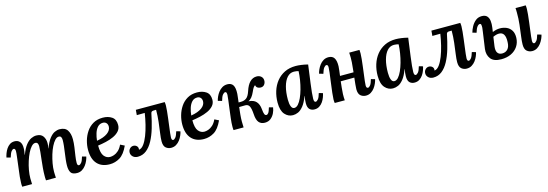

<svg xmlns="http://www.w3.org/2000/svg" viewBox="12 -1320 6103 2139"><g transform="rotate(-15 3064.0 -250.0)"><path d="M725 11Q672 11 654 -17Q636 -45 636 -96Q636 -125 640 -163Q644 -201 650 -241.5Q656 -282 660 -319.5Q664 -357 664 -386Q664 -406 657 -420Q650 -434 630 -434Q608 -434 586.5 -411Q565 -388 545.5 -349Q526 -310 511.5 -262Q497 -214 488 -164Q479 -114 479 -69Q479 -55 480 -36Q481 -17 482 0H368Q366 -16 366 -30.5Q366 -45 366 -53Q366 -94 370 -141.5Q374 -189 379.5 -235.5Q385 -282 389 -321.5Q393 -361 393 -387Q393 -408 385.5 -421Q378 -434 358 -434Q337 -434 315 -410.5Q293 -387 273.5 -347.5Q254 -308 238.5 -259.5Q223 -211 214 -161Q205 -111 205 -66Q205 -52 206 -32Q207 -12 207 0H94Q92 -16 92 -23.5Q92 -31 92 -41Q92 -69 96 -112.5Q100 -156 109 -219Q118 -296 123.5 -337.5Q129 -379 129 -400Q129 -432 110 -432Q97 -432 82.5 -413.5Q68 -395 54 -347L8 -360Q12 -380 21.5 -406Q31 -432 47 -456Q63 -480 86 -495.5Q109 -511 141 -511Q178 -511 200 -486.5Q222 -462 221 -411Q221 -389 218 -372Q215 -355 212 -336H214Q240 -406 270.5 -444Q301 -482 332 -496.5Q363 -511 391 -511Q444 -511 468 -478Q492 -445 492 -396Q492 -381 490.5 -368.5Q489 -356 485 -337H487Q513 -407 542.5 -445Q572 -483 602 -497Q632 -511 660 -511Q723 -511 749.5 -470.5Q776 -430 776 -365Q776 -322 769 -273.5Q762 -225 755 -179.5Q748 -134 748 -100Q748 -68 767 -68Q780 -68 795.5 -86.5Q811 -105 824 -153L870 -140Q866 -120 855 -94Q844 -68 826 -44Q808 -20 783 -4.5Q758 11 725 11Z M1158 -511Q1219 -511 1261.5 -482.5Q1304 -454 1304 -389Q1304 -348 1278.5 -319Q1253 -290 1211.5 -271Q1170 -252 1122 -241Q1074 -230 1029 -224Q1029 -136 1057.5 -101.5Q1086 -67 1127 -67Q1147 -67 1172.5 -75.5Q1198 -84 1223.5 -107Q1249 -130 1268 -171L1316 -147Q1274 -55 1219.5 -22Q1165 11 1103 11Q1010 11 959 -44.5Q908 -100 908 -206Q908 -258 923 -311.5Q938 -365 968.5 -410.5Q999 -456 1046 -483.5Q1093 -511 1158 -511ZM1146 -456Q1108 -456 1084 -429.5Q1060 -403 1047.5 -362.5Q1035 -322 1031 -279Q1111 -292 1155 -324Q1199 -356 1199 -400Q1198 -427 1183 -441.5Q1168 -456 1146 -456Z M1425 11Q1391 11 1369.5 -9Q1348 -29 1348 -57Q1348 -84 1365.5 -102Q1383 -120 1406 -120Q1427 -120 1442.5 -107Q1458 -94 1458 -74Q1458 -66 1457 -61Q1488 -65 1514 -100Q1540 -135 1561.5 -190Q1583 -245 1599 -310.5Q1615 -376 1625 -441L1533 -440L1538 -500H1871Q1873 -484 1873.5 -476.5Q1874 -469 1874 -459Q1874 -435 1870 -396Q1866 -357 1860.5 -312.5Q1855 -268 1849.5 -225.5Q1844 -183 1840 -149.5Q1836 -116 1836 -100Q1836 -68 1854 -68Q1867 -68 1882 -86.5Q1897 -105 1911 -153L1956 -140Q1952 -120 1941 -94Q1930 -68 1912 -44Q1894 -20 1868.5 -4.5Q1843 11 1811 11Q1776 11 1750 -10.5Q1724 -32 1724 -86Q1724 -122 1732 -178.5Q1740 -235 1748 -303.5Q1756 -372 1756 -442L1723 -441Q1699 -440 1695 -417Q1678 -331 1655 -253.5Q1632 -176 1600 -116.5Q1568 -57 1525 -23Q1482 11 1425 11Z M2245 -511Q2306 -511 2348.5 -482.5Q2391 -454 2391 -389Q2391 -348 2365.5 -319Q2340 -290 2298.5 -271Q2257 -252 2209 -241Q2161 -230 2116 -224Q2116 -136 2144.5 -101.5Q2173 -67 2214 -67Q2234 -67 2259.5 -75.5Q2285 -84 2310.5 -107Q2336 -130 2355 -171L2403 -147Q2361 -55 2306.5 -22Q2252 11 2190 11Q2097 11 2046 -44.5Q1995 -100 1995 -206Q1995 -258 2010 -311.5Q2025 -365 2055.5 -410.5Q2086 -456 2133 -483.5Q2180 -511 2245 -511ZM2233 -456Q2195 -456 2171 -429.5Q2147 -403 2134.5 -362.5Q2122 -322 2118 -279Q2198 -292 2242 -324Q2286 -356 2286 -400Q2285 -427 2270 -441.5Q2255 -456 2233 -456Z M2531 0Q2529 -12 2529 -23Q2529 -34 2529 -44Q2529 -80 2535 -132Q2541 -184 2548 -237Q2555 -290 2560.5 -333.5Q2566 -377 2567 -396Q2567 -412 2564 -422Q2561 -432 2549 -432Q2536 -432 2520.5 -413.5Q2505 -395 2492 -347L2446 -360Q2450 -380 2461.5 -406Q2473 -432 2491.5 -456Q2510 -480 2536 -495.5Q2562 -511 2596 -511Q2640 -511 2660 -480Q2680 -449 2676 -379Q2674 -357 2671 -333Q2668 -309 2665 -283H2691Q2730 -283 2756 -302.5Q2782 -322 2800 -377Q2843 -511 2933 -511Q2964 -511 2984.5 -493Q3005 -475 3005 -445Q3005 -419 2990 -399.5Q2975 -380 2947 -380Q2925 -380 2910 -390.5Q2895 -401 2892 -422Q2878 -412 2869 -398Q2860 -384 2848 -356Q2833 -322 2815 -299.5Q2797 -277 2774 -267Q2833 -264 2862 -232.5Q2891 -201 2896 -146Q2900 -100 2907.5 -84Q2915 -68 2929 -68Q2940 -67 2952 -82Q2964 -97 2977 -143L3022 -131Q3018 -99 3002.5 -66.5Q2987 -34 2959.5 -11.5Q2932 11 2891 11Q2847 11 2822.5 -17.5Q2798 -46 2794 -113Q2790 -177 2776 -205Q2762 -233 2729 -233L2658 -232Q2653 -190 2649 -148Q2645 -106 2645 -70Q2645 -51 2646 -32.5Q2647 -14 2647 0Z M3383 -511Q3411 -511 3448 -506Q3485 -501 3523 -491Q3517 -446 3509.5 -390.5Q3502 -335 3494.5 -279.5Q3487 -224 3482.5 -178Q3478 -132 3478 -107Q3478 -68 3497 -68Q3510 -68 3526 -86.5Q3542 -105 3555 -153L3600 -140Q3596 -120 3586.5 -94Q3577 -68 3560.5 -44Q3544 -20 3520 -4.5Q3496 11 3464 11Q3429 11 3407.5 -10Q3386 -31 3386 -80Q3386 -118 3395 -163H3393Q3367 -92 3336.5 -54Q3306 -16 3275.5 -2.5Q3245 11 3215 11Q3161 11 3122.5 -32Q3084 -75 3084 -168Q3084 -237 3103.5 -299Q3123 -361 3161 -408.5Q3199 -456 3254.5 -483.5Q3310 -511 3383 -511ZM3348 -455Q3302 -455 3270 -419.5Q3238 -384 3220.5 -320Q3203 -256 3203 -171Q3203 -122 3214.5 -92.5Q3226 -63 3250 -63Q3274 -63 3295.5 -87Q3317 -111 3335.5 -152Q3354 -193 3368 -243Q3382 -293 3390.5 -346Q3399 -399 3401 -447Q3393 -450 3378 -452.5Q3363 -455 3348 -455Z M4057 11Q4022 11 3996 -10.5Q3970 -32 3970 -86Q3970 -109 3974 -143Q3978 -177 3982 -217L3825 -216Q3821 -180 3817.5 -143.5Q3814 -107 3812 -72Q3811 -52 3812 -32.5Q3813 -13 3814 0H3698Q3696 -12 3695.5 -21.5Q3695 -31 3695 -41Q3696 -70 3701 -116Q3706 -162 3715 -227Q3725 -302 3730 -341Q3735 -380 3735 -400Q3736 -432 3717 -432Q3704 -432 3689 -413.5Q3674 -395 3660 -347L3614 -360Q3618 -380 3629.5 -406Q3641 -432 3659 -456Q3677 -480 3702.5 -495.5Q3728 -511 3761 -511Q3807 -511 3827 -479Q3847 -447 3845 -384Q3844 -364 3840.5 -336Q3837 -308 3833 -276H3989Q3996 -334 3999.5 -388Q4003 -442 3999 -500H4117Q4118 -484 4118.5 -476.5Q4119 -469 4119 -459Q4119 -435 4115 -396Q4111 -357 4105.5 -312.5Q4100 -268 4094.5 -225.5Q4089 -183 4085 -149.5Q4081 -116 4081 -100Q4081 -68 4100 -68Q4113 -68 4128 -86.5Q4143 -105 4156 -153L4201 -140Q4197 -120 4186 -94Q4175 -68 4157 -44Q4139 -20 4114 -4.5Q4089 11 4057 11Z M4537 -511Q4565 -511 4602 -506Q4639 -501 4677 -491Q4671 -446 4663.5 -390.5Q4656 -335 4648.5 -279.5Q4641 -224 4636.5 -178Q4632 -132 4632 -107Q4632 -68 4651 -68Q4664 -68 4680 -86.5Q4696 -105 4709 -153L4754 -140Q4750 -120 4740.5 -94Q4731 -68 4714.5 -44Q4698 -20 4674 -4.5Q4650 11 4618 11Q4583 11 4561.5 -10Q4540 -31 4540 -80Q4540 -118 4549 -163H4547Q4521 -92 4490.5 -54Q4460 -16 4429.5 -2.5Q4399 11 4369 11Q4315 11 4276.5 -32Q4238 -75 4238 -168Q4238 -237 4257.5 -299Q4277 -361 4315 -408.5Q4353 -456 4408.5 -483.5Q4464 -511 4537 -511ZM4502 -455Q4456 -455 4424 -419.5Q4392 -384 4374.5 -320Q4357 -256 4357 -171Q4357 -122 4368.5 -92.5Q4380 -63 4404 -63Q4428 -63 4449.5 -87Q4471 -111 4489.5 -152Q4508 -193 4522 -243Q4536 -293 4544.5 -346Q4553 -399 4555 -447Q4547 -450 4532 -452.5Q4517 -455 4502 -455Z M4834 11Q4800 11 4778.5 -9Q4757 -29 4757 -57Q4757 -84 4774.5 -102Q4792 -120 4815 -120Q4836 -120 4851.5 -107Q4867 -94 4867 -74Q4867 -66 4866 -61Q4897 -65 4923 -100Q4949 -135 4970.5 -190Q4992 -245 5008 -310.5Q5024 -376 5034 -441L4942 -440L4947 -500H5280Q5282 -484 5282.5 -476.5Q5283 -469 5283 -459Q5283 -435 5279 -396Q5275 -357 5269.5 -312.5Q5264 -268 5258.5 -225.5Q5253 -183 5249 -149.5Q5245 -116 5245 -100Q5245 -68 5263 -68Q5276 -68 5291 -86.5Q5306 -105 5320 -153L5365 -140Q5361 -120 5350 -94Q5339 -68 5321 -44Q5303 -20 5277.5 -4.5Q5252 11 5220 11Q5185 11 5159 -10.5Q5133 -32 5133 -86Q5133 -122 5141 -178.5Q5149 -235 5157 -303.5Q5165 -372 5165 -442L5132 -441Q5108 -440 5104 -417Q5087 -331 5064 -253.5Q5041 -176 5009 -116.5Q4977 -57 4934 -23Q4891 11 4834 11Z M5618 10Q5532 10 5497 -35.5Q5462 -81 5470 -148Q5480 -221 5487 -267.5Q5494 -314 5497.5 -341.5Q5501 -369 5503 -385Q5504 -408 5501 -420Q5498 -432 5486 -432Q5471 -432 5455.5 -412Q5440 -392 5427 -347L5382 -360Q5390 -392 5409 -427Q5428 -462 5457.5 -486.5Q5487 -511 5529 -511Q5570 -511 5589.5 -489.5Q5609 -468 5613 -433Q5617 -398 5611 -357L5604 -308Q5648 -327 5689 -327Q5732 -327 5767 -311Q5802 -295 5822 -262Q5842 -229 5840 -177Q5838 -122 5809.5 -79.5Q5781 -37 5732 -13.5Q5683 10 5618 10ZM5975 11Q5940 11 5914 -10.5Q5888 -32 5888 -86Q5888 -122 5896 -181Q5904 -240 5912 -309.5Q5920 -379 5919 -446Q5919 -460 5918.5 -473.5Q5918 -487 5917 -500H6035Q6036 -484 6036.5 -476.5Q6037 -469 6037 -459Q6037 -435 6033 -396Q6029 -357 6023.5 -312.5Q6018 -268 6012.5 -225.5Q6007 -183 6003 -149.5Q5999 -116 5999 -100Q5999 -68 6018 -68Q6030 -68 6045.5 -86.5Q6061 -105 6074 -153L6120 -140Q6116 -120 6104.5 -94Q6093 -68 6075 -44Q6057 -20 6032 -4.5Q6007 11 5975 11ZM5581 -152Q5574 -100 5591 -75Q5608 -50 5644 -50Q5684 -50 5708.5 -77Q5733 -104 5734 -157Q5740 -273 5665 -273Q5634 -273 5596 -255Z"/></g></svg>

Font: Lora SemiBold
Style: Italic
Weight: 600
Italic angle: -3°
Designer: Olga Karpushina, Alexei Vanyashin (Cyrillic)
Foundry: Cyreal
Version: Version 3.011; ttfautohint (v1.8.4.7-5d5b)